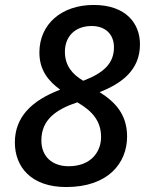

<svg xmlns="http://www.w3.org/2000/svg" viewBox="-20 -745 591 775"><path d="M247 10C417 10 493 -87 493 -194C493 -282 446 -333 382 -373C468 -407 545 -460 545 -566C545 -649 490 -725 358 -725C229 -725 139 -648 139 -533C139 -462 175 -418 223 -383C107 -339 40 -272 40 -170C40 -71 106 10 247 10ZM316 -419C272 -445 242 -480 242 -536C242 -599 284 -640 350 -640C405 -640 440 -607 440 -554C440 -488 397 -450 316 -419ZM257 -74C191 -74 147 -113 147 -178C147 -262 206 -303 292 -332C355 -296 388 -254 388 -192C388 -133 348 -74 257 -74Z"/></svg>

Font: Noto Sans Medium
Style: Italic
Weight: 500
Italic angle: -12°
Designer: Monotype Design Team
Foundry: Monotype Imaging Inc.
Version: Version 2.013